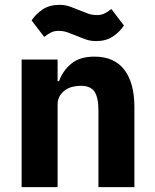

<svg xmlns="http://www.w3.org/2000/svg" viewBox="-20 -770 636 790"><path d="M69 0V-525H217V-436H223Q237 -477 272 -507Q307 -537 369 -537Q450 -537 491.5 -483Q533 -429 533 -329V0H385V-317Q385 -368 369 -392.5Q353 -417 312 -417Q294 -417 277 -412.5Q260 -408 246.5 -398Q233 -388 225 -373.5Q217 -359 217 -340V0ZM376 -601Q353 -601 335.5 -607Q318 -613 299 -621Q277 -630 259 -636.5Q241 -643 221 -643Q204 -643 191 -637Q178 -631 162 -618L110 -686Q128 -713 156 -731.5Q184 -750 224 -750Q247 -750 264.5 -744Q282 -738 301 -730Q323 -721 341 -714.5Q359 -708 379 -708Q396 -708 409 -714Q422 -720 438 -733L490 -665Q472 -638 444 -619.5Q416 -601 376 -601Z"/></svg>

Font: IBM Plex Arabic
Style: Bold
Weight: 700
Designer: Mike Abbink, Paul van der Laan, Pieter van Rosmalen, Wael Morcos, Khajak Apelian
Foundry: Bold Monday
Version: Version 1.0